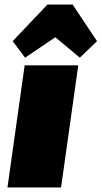

<svg xmlns="http://www.w3.org/2000/svg" viewBox="-20 -829 449 849"><path d="M326 -540 250 0H13L89 -540ZM36 -647 190 -809H301L409 -647L333 -574L158 -720H307L91 -574Z"/></svg>

Font: Pathway Extreme SemiCondensed Black
Style: Italic
Weight: 900
Width: 4
Italic angle: -8°
Version: Version 1.001;gftools[0.9.26]